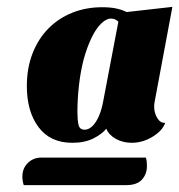

<svg xmlns="http://www.w3.org/2000/svg" viewBox="-20 -695 521 558"><path d="M190 -280Q126 -280 92 -325.5Q58 -371 58 -445Q58 -497 74.5 -539.5Q91 -582 120.5 -612Q150 -642 190 -658Q230 -674 277 -674Q300 -674 317 -670.5Q334 -667 348 -660L481 -675L432 -413Q431 -407 429.5 -399.5Q428 -392 428 -385Q428 -367 437 -352Q446 -337 460 -338Q453 -316 424 -298Q395 -280 363 -280Q337 -280 316.5 -291.5Q296 -303 289 -321Q276 -305 251 -292.5Q226 -280 190 -280ZM49 -157Q47 -163 46 -169.5Q45 -176 45 -181Q45 -206 61 -221.5Q77 -237 100 -237H404Q406 -231 406.5 -224Q407 -217 407 -212Q407 -189 392.5 -173Q378 -157 347 -157ZM226 -318Q237 -318 247.5 -327.5Q258 -337 266.5 -355.5Q275 -374 280 -401L324 -632Q319 -637 313.5 -639Q308 -641 302 -641Q289 -641 274 -626.5Q259 -612 246 -585Q233 -558 223 -522Q214 -487 209.5 -447Q205 -407 205 -370Q205 -348 208 -333Q211 -318 226 -318Z"/></svg>

Font: Sansita Swashed Light Black
Style: Regular
Weight: 900
Version: Version 1.003